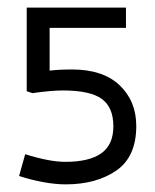

<svg xmlns="http://www.w3.org/2000/svg" viewBox="-20 -476 407 503"><path d="M65 -232 50 -237V-456H310V-403H110V-291Q135 -294 169 -294Q250 -294 293.5 -252.5Q337 -211 337 -146Q337 -65 284.5 -29Q232 7 152 7Q125 7 92.5 1Q60 -5 30 -15L46 -72Q110 -52 151 -52Q214 -52 245.5 -74.5Q277 -97 277 -145Q277 -195 246.5 -217Q216 -239 145 -239Q114 -239 65 -232Z"/></svg>

Font: Cambay Devanagari
Style: Regular
Weight: 400
Designer: Pooja Saxena
Foundry: Pooja Saxena
Version: Version 1.180;PS 001.180;hotconv 1.0.70;makeotf.lib2.5.58329